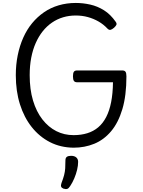

<svg xmlns="http://www.w3.org/2000/svg" viewBox="-20 -981 970 1300"><path d="M478 19Q390 18 318.5 -18.5Q247 -55 195 -120.5Q143 -186 115 -275Q87 -364 87 -472Q87 -543 100 -607Q113 -671 137.5 -726Q162 -781 197.5 -824Q233 -867 278 -898Q323 -929 377.5 -945Q432 -961 493 -961Q542 -961 591 -950Q640 -939 684 -911.5Q728 -884 763 -834Q772 -822 768 -813Q764 -804 752 -793Q738 -781 728 -779Q718 -777 708 -787Q681 -816 647 -835.5Q613 -855 574.5 -865.5Q536 -876 493 -876Q448 -876 407.5 -864Q367 -852 332 -828Q297 -804 269.5 -769.5Q242 -735 222 -690Q202 -645 191.5 -590.5Q181 -536 181 -472Q181 -376 203.5 -300.5Q226 -225 267 -172.5Q308 -120 361.5 -93Q415 -66 478 -66Q529 -66 571 -79Q613 -92 645 -119Q677 -146 699 -188.5Q721 -231 732.5 -289.5Q744 -348 745 -424H502Q487 -424 480.5 -433Q474 -442 474 -464Q474 -487 480.5 -495.5Q487 -504 502 -504H808Q823 -504 829.5 -495.5Q836 -487 836 -464Q836 -334 808.5 -242Q781 -150 732 -92Q683 -34 618 -7.5Q553 19 478 19ZM409 296Q397 291 394 282.5Q391 274 396 259Q408 228 414 205Q420 182 421.5 158.5Q423 135 423 105Q423 88 432.5 81Q442 74 461 74Q484 74 496.5 85Q509 96 509 115Q509 140 502 169Q495 198 483 226.5Q471 255 455 279Q445 295 435 298Q425 301 409 296Z"/></svg>

Font: Playwrite HU
Style: Regular
Weight: 400
Designer: Veronika Burian, José Scaglione
Foundry: TypeTogether
Version: Version 1.002